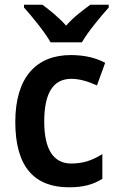

<svg xmlns="http://www.w3.org/2000/svg" viewBox="-20 -852 496 816"><path d="M195 -672H328C353 -716 408 -782 442 -820V-832H364C332 -808 294 -781 261 -743C229 -779 190 -810 160 -832H82V-820C117 -781 171 -715 195 -672ZM273 -56C333 -56 375 -67 415 -92V-197C375 -172 335 -157 283 -157C208 -157 168 -216 168 -335C168 -455 205 -517 283 -517C318 -517 354 -506 392 -489L427 -585C392 -604 344 -618 281 -618C134 -618 45 -523 45 -334C45 -143 126 -56 273 -56Z"/></svg>

Font: Noto Sans Malayalam UI SemiCondensed SemiBold
Style: Regular
Weight: 600
Width: 4
Designer: Jelle Bosma - Monotype Design Team
Foundry: Monotype Imaging Inc.
Version: Version 2.104